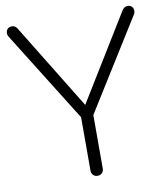

<svg xmlns="http://www.w3.org/2000/svg" viewBox="-86 -853 805 925"><g transform="rotate(-10 316.5 -390.5)"><path d="M317 0Q304 0 295.5 -8.5Q287 -17 287 -30V-292L11 -734Q4 -746 5.5 -756.5Q7 -767 14.5 -774Q22 -781 34 -781Q42 -781 47.5 -778Q53 -775 58 -769L339 -311H295L572 -762Q579 -773 585.5 -777Q592 -781 601 -781Q613 -781 620 -774Q627 -767 628.5 -756Q630 -745 623 -734L347 -292V-30Q347 -17 338.5 -8.5Q330 0 317 0Z"/></g></svg>

Font: ComfortaaLight
Style: Regular
Weight: 300
Designer: Johan Aakerlund
Foundry: Johan Aakerlund
Version: Version 3.104; ttfautohint (v1.8.1.43-b0c9)